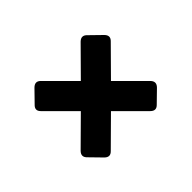

<svg xmlns="http://www.w3.org/2000/svg" viewBox="-82 -665 685 685"><g transform="rotate(45 260.5 -322.0)"><path d="M336 -322 436 -221Q453 -205 436 -188L393 -146Q377 -129 360 -145L260 -246L159 -145Q143 -129 127 -146L84 -188Q67 -205 83 -221L184 -322L84 -421Q68 -438 85 -454L127 -497Q144 -514 160 -497L260 -398L359 -497Q376 -514 393 -497L435 -454Q452 -438 435 -421Z"/></g></svg>

Font: Rajdhani
Style: Bold
Weight: 700
Designer: Satya Rajpurohit, Jyotish Sonowal
Foundry: Indian Type Foundry
Version: Version 1.201 February 1, 2022